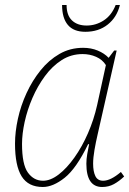

<svg xmlns="http://www.w3.org/2000/svg" viewBox="-20 -737 516 767"><path d="M151 10Q93 10 66.5 -32.5Q40 -75 40 -163Q40 -210 51.5 -262.5Q63 -315 86 -365Q109 -415 142 -456Q175 -497 217.5 -521.5Q260 -546 312 -546Q344 -546 370.5 -535Q397 -524 414 -506L436 -535H446L370 -200Q363 -170 357.5 -138.5Q352 -107 352 -83Q352 -52 361 -33.5Q370 -15 392 -15Q422 -15 463 -50L476 -32Q456 -13 435 -1.5Q414 10 388 10Q325 10 325 -83Q325 -101 328.5 -121.5Q332 -142 336 -161H332Q285 -64 238.5 -27Q192 10 151 10ZM152 -15Q182 -15 214.5 -40Q247 -65 277.5 -108Q308 -151 331.5 -205Q355 -259 368 -317L403 -477Q389 -499 364 -510Q339 -521 310 -521Q264 -521 226.5 -497Q189 -473 159.5 -433Q130 -393 109.5 -345.5Q89 -298 78.5 -250Q68 -202 68 -162Q68 -80 91.5 -47.5Q115 -15 152 -15ZM321 -610Q274 -610 251 -637.5Q228 -665 228 -717H246Q246 -676 267.5 -655.5Q289 -635 326 -635Q363 -635 394.5 -655.5Q426 -676 442 -717H459Q447 -668 410.5 -639Q374 -610 321 -610Z"/></svg>

Font: Noto Serif Thin
Style: Italic
Weight: 100
Italic angle: -12°
Designer: Monotype Design Team
Foundry: Monotype Imaging Inc.
Version: Version 2.014; ttfautohint (v1.8.4.7-5d5b)